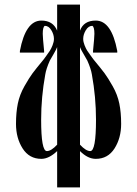

<svg xmlns="http://www.w3.org/2000/svg" viewBox="-20 -820 600 840"><path d="M330 0H230V-159Q194 -125 161 -125Q108 -125 79 -170.5Q50 -216 50 -278Q50 -328 58 -367Q66 -406 87 -443Q108 -480 122.5 -499.5Q137 -519 171 -560L182 -575Q193 -590 198.5 -598.5Q204 -607 210 -622Q216 -637 216 -650Q216 -669 204.5 -688Q193 -707 176 -707Q167 -702 167 -672Q167 -657 173 -597V-590H67V-597Q92 -730 161 -730Q212 -730 230 -686V-800H330V-686Q346 -730 399 -730Q468 -730 493 -597V-590H387V-597Q393 -657 393 -672Q393 -702 384 -707Q367 -707 355.5 -688Q344 -669 344 -650Q344 -637 350 -622Q356 -607 361.5 -598.5Q367 -590 378 -575L389 -560Q423 -519 437.5 -499.5Q452 -480 473 -443Q494 -406 502 -367Q510 -328 510 -278Q510 -216 481 -170.5Q452 -125 399 -125Q364 -125 330 -159ZM362 -555Q357 -564 350 -576Q343 -588 338 -597Q333 -606 330 -614V-187Q356 -159 375 -159Q400 -159 400 -296Q400 -395 382 -494Q378 -519 362 -555ZM185 -159Q204 -159 230 -187V-614Q226 -603 214.5 -583.5Q203 -564 198 -555Q182 -519 178 -494Q160 -395 160 -296Q160 -159 185 -159Z"/></svg>

Font: Oglavie Unicode
Style: Normal
Weight: 400
Version: Version 1.1